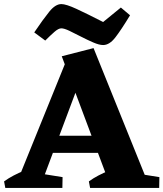

<svg xmlns="http://www.w3.org/2000/svg" viewBox="-40 -922 802 942"><path d="M32 0 293 -644 389 -624 155 0ZM505 0 263 -646 419 -686 696 0ZM184 -172V-256H506V-172ZM-14 0 -20 -32Q2 -48 27 -61Q52 -74 79 -85L80 0ZM126 0 129 -75 267 -53 266 0ZM402 0 396 -32Q418 -48 443 -61Q468 -74 495 -85L517 0ZM601 0 604 -75 742 -53 741 0ZM466 -701Q447 -701 418 -713.5Q389 -726 358 -742Q327 -758 301 -770.5Q275 -783 261 -783Q247 -783 227.5 -766Q208 -749 182 -723L128 -763Q172 -828 202 -865Q232 -902 261 -902Q284 -902 335 -878.5Q386 -855 466 -814L553 -885L598 -847Q555 -776 526 -738.5Q497 -701 466 -701Z"/></svg>

Font: Eczar
Style: Bold
Weight: 700
Designer: Vaibhav Singh
Foundry: Rosetta Type Foundry
Version: Version 2.000